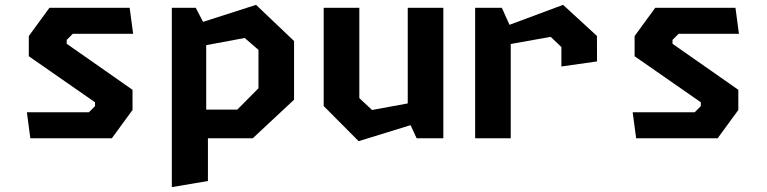

<svg xmlns="http://www.w3.org/2000/svg" viewBox="-20 -566 3140 786"><path d="M90 -106.5H344L369 -131.5V-147.3L97.9 -335.8V-418.4L182.5 -534.2H510.8L525 -427.7H278.1L253.1 -402.7V-386.8L522.5 -198.4V-115.8L437.9 0H104.2Z M683.4 -534.2H781.3L824.2 -451.9V-88.6L831.2 -60.4V175L683.4 200ZM755.7 -117.4H951.6L1038.1 -204.7V-361.8L981.8 -410.5L755.7 -368.4V-458.7L1028.2 -546.1L1183.8 -398.1V-157.8L1014.8 0H755.7Z M1451 -164.4 1503.1 -115.7 1731.7 -157.8V-75.5L1448.2 11.9L1305.1 -131.9V-534.2H1451ZM1794.9 0H1685.6L1649.2 -78.5V-534.2H1794.9Z M2278.2 -373.5 2234.4 -415.2 1994.2 -372.2V-437.8L2285.1 -546.1L2423.8 -418.9L2424.1 -314.6L2278.2 -293.8ZM1925.1 -534.2H2034.4L2070.8 -453.2V0H1925.1Z M2570 -106.5H2824L2849 -131.5V-147.3L2577.9 -335.8V-418.4L2662.5 -534.2H2990.8L3005 -427.7H2758.1L2733.1 -402.7V-386.8L3002.5 -198.4V-115.8L2917.9 0H2584.2Z"/></svg>

Font: Monaspace Krypton Var
Style: Regular
Weight: 400
Designer: Riley Cran and the Lettermatic Team
Version: Version 1.101 (Monaspace Krypton Var)